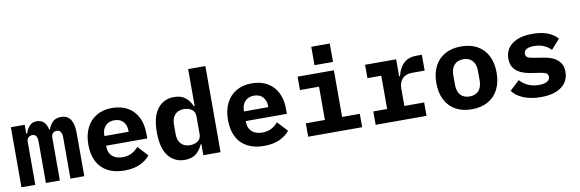

<svg xmlns="http://www.w3.org/2000/svg" viewBox="-52 -1179 4905 1625"><g transform="rotate(-10 2400.0 -366.5)"><path d="M30 0V-516H149V-440H156Q170 -481 193 -504.5Q216 -528 254 -528Q291 -528 314.5 -505.5Q338 -483 346 -440H352Q367 -481 392.5 -504.5Q418 -528 462 -528Q516 -528 543 -488.5Q570 -449 570 -369V0H451V-354Q451 -388 439 -403.5Q427 -419 406 -419Q386 -419 373 -406Q360 -393 360 -368V0H240V-354Q240 -388 229 -403.5Q218 -419 197 -419Q176 -419 162.5 -406Q149 -393 149 -368V0Z M650 -256Q650 -340 680.5 -401Q711 -462 767.5 -495Q824 -528 901 -528Q977 -528 1033.5 -496Q1090 -464 1120 -405Q1150 -346 1150 -266V-222H797V-213Q797 -162 829 -132Q861 -102 919 -102Q963 -102 996 -119Q1029 -136 1055 -166L1135 -79Q1102 -38 1047 -13Q992 12 914 12Q829 12 769.5 -20.5Q710 -53 680 -113Q650 -173 650 -256ZM797 -313V-305H1005V-313Q1005 -363 977.5 -392.5Q950 -422 902 -422Q870 -422 846.5 -408.5Q823 -395 810 -370.5Q797 -346 797 -313Z M1593 -94H1586Q1565 -44 1528.5 -16Q1492 12 1433 12Q1344 12 1291.5 -55.5Q1239 -123 1239 -258Q1239 -393 1291.5 -460.5Q1344 -528 1433 -528Q1492 -528 1528.5 -500Q1565 -472 1586 -422H1593V-740H1741V0H1593ZM1593 -182V-334Q1593 -373 1566 -393Q1539 -413 1497 -413Q1448 -413 1420.5 -382.5Q1393 -352 1393 -298V-218Q1393 -164 1420.5 -133.5Q1448 -103 1497 -103Q1539 -103 1566 -123Q1593 -143 1593 -182Z M1850 -256Q1850 -340 1880.5 -401Q1911 -462 1967.5 -495Q2024 -528 2101 -528Q2177 -528 2233.5 -496Q2290 -464 2320 -405Q2350 -346 2350 -266V-222H1997V-213Q1997 -162 2029 -132Q2061 -102 2119 -102Q2163 -102 2196 -119Q2229 -136 2255 -166L2335 -79Q2302 -38 2247 -13Q2192 12 2114 12Q2029 12 1969.5 -20.5Q1910 -53 1880 -113Q1850 -173 1850 -256ZM1997 -313V-305H2205V-313Q2205 -363 2177.5 -392.5Q2150 -422 2102 -422Q2070 -422 2046.5 -408.5Q2023 -395 2010 -370.5Q1997 -346 1997 -313Z M2494 -115H2658V-401H2494V-516H2806V-115H2958V0H2494ZM2811 -745V-587H2652V-745Z M3074 -115H3193V-401H3074V-516H3341V-370H3348Q3385 -516 3513 -516H3562V-380H3452Q3399 -380 3370 -348.5Q3341 -317 3341 -268V-115H3511V0H3074Z M3641 -258Q3641 -341 3672 -402Q3703 -463 3761.5 -495.5Q3820 -528 3900 -528Q3980 -528 4038.5 -495.5Q4097 -463 4128 -402Q4159 -341 4159 -258Q4159 -175 4128 -114Q4097 -53 4038.5 -20.5Q3980 12 3900 12Q3820 12 3761.5 -20.5Q3703 -53 3672 -114Q3641 -175 3641 -258ZM4006 -217V-299Q4006 -356 3978 -387Q3950 -418 3900 -418Q3850 -418 3822 -387Q3794 -356 3794 -299V-217Q3794 -160 3822 -129Q3850 -98 3900 -98Q3950 -98 3978 -129Q4006 -160 4006 -217Z M4249 -85 4332 -162Q4363 -128 4403.5 -110Q4444 -92 4495 -92Q4539 -92 4564 -106Q4589 -120 4589 -147Q4589 -167 4573.5 -176.5Q4558 -186 4525 -191L4442 -204Q4393 -212 4356.5 -229Q4320 -246 4298.5 -277Q4277 -308 4277 -355Q4277 -436 4339.5 -482Q4402 -528 4513 -528Q4660 -528 4728 -449L4654 -365Q4630 -392 4593 -408Q4556 -424 4508 -424Q4466 -424 4444 -410.5Q4422 -397 4422 -372Q4422 -351 4437.5 -341.5Q4453 -332 4486 -327L4568 -314Q4618 -306 4654.5 -289Q4691 -272 4712.5 -241Q4734 -210 4734 -163Q4734 -82 4671 -35Q4608 12 4494 12Q4409 12 4345 -14Q4281 -40 4249 -85Z"/></g></svg>

Font: iA Writer Mono V
Style: Regular
Weight: 400
Designer: Mike Abbink, Paul van der Laan, Pieter van Rosmalen
Foundry: Bold Monday
Version: Version 2.000